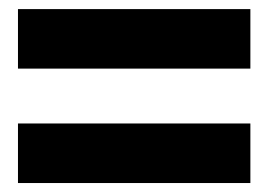

<svg xmlns="http://www.w3.org/2000/svg" viewBox="-20 -519 590 422"><path d="M19.5 -499H530.3V-368.2H19.5ZM19.5 -247.6H530.3V-116.7H19.5Z"/></svg>

Font: Reddit Sans Strawberry ExBold
Style: Regular
Weight: 800
Designer: Stephen Hutchings
Foundry: Reddit
Version: Version 1.013